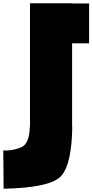

<svg xmlns="http://www.w3.org/2000/svg" viewBox="-155 -779 567 1180"><path d="M29.3 -758.8Q93.8 -758.8 288.1 -758.8Q288.1 -569.3 288.1 0Q223.6 0 29.3 0Q29.3 -190.4 29.3 -758.8ZM28.3 0Q93.8 0 289.1 0Q286.1 226.6 222.7 300.8Q158.2 375 -132.8 380.9Q-133.8 301.8 -134.8 145.5Q-83 149.4 -28.3 127.9Q26.4 107.4 28.3 0ZM392.6 -512.7Q313.5 -512.7 76.2 -512.7Q76.2 -574.2 76.2 -757.8Q155.3 -757.8 392.6 -757.8Q392.6 -697.3 392.6 -512.7Z"/></svg>

Font: Star Wars
Style: Regular
Weight: 400
Version: Version 1.0